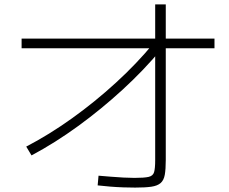

<svg xmlns="http://www.w3.org/2000/svg" viewBox="-20 -828 1040 871"><path d="M99 -163Q203 -217 307 -291.5Q411 -366 506 -453Q601 -540 676 -631L712 -605Q633 -510 536.5 -421.5Q440 -333 335 -256.5Q230 -180 123 -123ZM593 23Q570 23 540 22Q510 21 479.5 18.5Q449 16 423 13L427 -31Q452 -29 481.5 -26.5Q511 -24 540 -22.5Q569 -21 590 -21Q634 -21 654 -25.5Q674 -30 679 -47Q684 -64 684 -102V-808H732V-102Q732 -60 727.5 -35Q723 -10 708.5 2.5Q694 15 666.5 19Q639 23 593 23ZM78 -609V-653H953V-609Z"/></svg>

Font: M PLUS 1 Thin Light
Style: Regular
Weight: 300
Version: Version 1.001